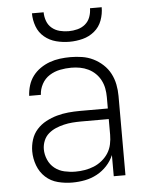

<svg xmlns="http://www.w3.org/2000/svg" viewBox="-54 -794 658 850"><g transform="rotate(-5 275.0 -369.0)"><path d="M233 12Q201 12 169.5 4Q138 -4 114.5 -25.5Q91 -47 79.5 -78Q68 -109 68 -141Q68 -167 76 -192.5Q84 -218 101.5 -237.5Q119 -257 142.5 -269.5Q166 -282 191 -289Q216 -296 242 -298.5Q268 -301 294 -301H418V-352Q418 -371 414.5 -390Q411 -409 402 -426.5Q393 -444 379 -457.5Q365 -471 347.5 -479.5Q330 -488 311 -491.5Q292 -495 272 -495Q247 -495 222 -490Q197 -485 175.5 -471.5Q154 -458 141.5 -435Q129 -412 128 -387H76Q77 -410 84 -433Q91 -456 105 -474.5Q119 -493 138.5 -506.5Q158 -520 180 -528Q202 -536 225.5 -539Q249 -542 272 -542Q298 -542 324 -538Q350 -534 373.5 -522.5Q397 -511 416.5 -493Q436 -475 448 -452Q460 -429 465 -403.5Q470 -378 470 -352V0H418V-94Q407 -68 387.5 -47Q368 -26 343 -12.5Q318 1 290 6.5Q262 12 233 12ZM251 -35Q272 -35 293 -38.5Q314 -42 333.5 -50Q353 -58 370 -72Q387 -86 398 -103.5Q409 -121 413.5 -142Q418 -163 418 -184V-254H294Q275 -254 256 -252.5Q237 -251 218 -246.5Q199 -242 181.5 -234.5Q164 -227 149.5 -214.5Q135 -202 127.5 -183.5Q120 -165 120 -146Q120 -122 130 -99Q140 -76 159 -61Q178 -46 202.5 -40.5Q227 -35 251 -35ZM275 -610Q245 -610 216 -617.5Q187 -625 164 -644Q141 -663 130.5 -691.5Q120 -720 120 -750H172Q172 -730 179 -711Q186 -692 201 -679.5Q216 -667 235.5 -662Q255 -657 275 -657Q295 -657 314.5 -662Q334 -667 349 -679.5Q364 -692 371 -711Q378 -730 378 -750H430Q430 -720 419.5 -691.5Q409 -663 386 -644Q363 -625 334 -617.5Q305 -610 275 -610Z"/></g></svg>

Font: Lode Dark Term
Style: Regular
Weight: 400
Monospace: yes
Designer: Belleve Invis
Foundry: Belleve Invis
Version: Version 29.2.0